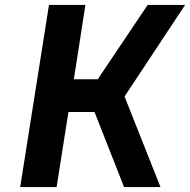

<svg xmlns="http://www.w3.org/2000/svg" viewBox="-20 -760 772 780"><path d="M62 0 179 -740H327L280 -438H377L580 -740H732L486 -368L632 0H484L364 -305H258L210 0Z"/></svg>

Font: Exo Thin
Style: Bold Italic
Weight: 700
Italic angle: -9°
Version: Version 2.000